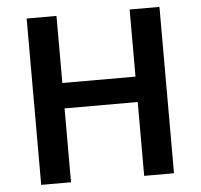

<svg xmlns="http://www.w3.org/2000/svg" viewBox="-51 -767 859 821"><g transform="rotate(-5 378.0 -357.0)"><path d="M663 0H535V-317H221V0H93V-714H221V-426H535V-714H663Z"/></g></svg>

Font: Noto Sans Cham SemiBold
Style: Regular
Weight: 600
Version: Version 2.002